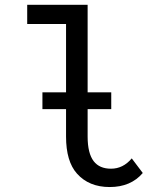

<svg xmlns="http://www.w3.org/2000/svg" viewBox="-20 -752 626 782"><path d="M561.5 -47.4Q512.7 9.8 426.8 9.8Q342.3 9.8 293.5 -44.9Q249 -94.7 249 -195.8V-307.6H152.8V-376H249V-654.3H90.8V-732.4H336.9V-376H433.1V-307.6H336.9V-195.8Q336.9 -127.4 361.8 -95.2Q385.3 -64.9 432.1 -64.9Q481.4 -64.9 516.6 -106.9Z"/></svg>

Font: Consola Mono
Style: Book
Weight: 400
Monospace: yes
Designer: Wojciech Kalinowski "wmk69" (wmk69@o2.pl)
Foundry: Wojciech Kalinowski "wmk69" (wmk69@o2.pl)
Version: Version 2.1.0